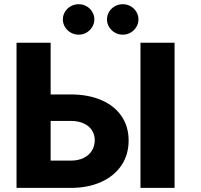

<svg xmlns="http://www.w3.org/2000/svg" viewBox="-20 -915 981 935"><path d="M606.4 -230.5Q606.4 -162.6 571.8 -110.4Q537.1 -58.1 473.1 -29.1Q409.2 0 324.2 0H60.5V-707H226.6V-455.1H324.2Q409.7 -455.1 473.6 -427.5Q537.6 -399.9 572 -349.1Q606.4 -298.3 606.4 -230.5ZM830.1 0H664.1V-707H830.1ZM324.2 -132.8Q361.3 -132.8 387.7 -146Q414.1 -159.2 427.7 -181.6Q441.4 -204.1 441.4 -232.4Q441.4 -259.3 427.7 -280.5Q414.1 -301.8 387.7 -314Q361.3 -326.2 324.2 -326.2H226.6V-132.8ZM286.1 -820.3Q286.1 -840.3 296.4 -857.4Q306.6 -874.5 324.5 -884.5Q342.3 -894.5 363.3 -894.5Q383.8 -894.5 401.4 -884.5Q418.9 -874.5 429.2 -857.4Q439.5 -840.3 439.5 -820.3Q439.5 -800.8 429.2 -783.7Q418.9 -766.6 401.4 -756.3Q383.8 -746.1 363.3 -746.1Q342.3 -746.1 324.5 -756.3Q306.6 -766.6 296.4 -783.7Q286.1 -800.8 286.1 -820.3ZM501 -820.3Q501 -840.3 511.2 -857.4Q521.5 -874.5 539.3 -884.5Q557.1 -894.5 578.1 -894.5Q598.6 -894.5 616.2 -884.5Q633.8 -874.5 644 -857.4Q654.3 -840.3 654.3 -820.3Q654.3 -800.8 644 -783.7Q633.8 -766.6 616.2 -756.3Q598.6 -746.1 578.1 -746.1Q557.1 -746.1 539.3 -756.3Q521.5 -766.6 511.2 -783.7Q501 -800.8 501 -820.3Z"/></svg>

Font: Pretendard GOV ExtraBold
Style: Regular
Weight: 800
Designer: Base glyphs from Inter by Rasmus Andersson; Hangeul glyphs from Noto Sans CJK(Source Han Sans) by Jang Soo-young and Kan
Foundry: Kil Hyung-jin
Version: Version 1.309